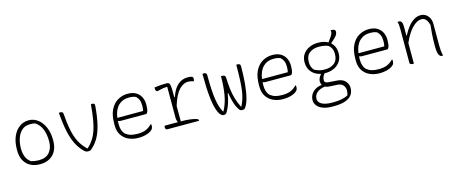

<svg xmlns="http://www.w3.org/2000/svg" viewBox="-48 -1349 5496 2307"><g transform="rotate(-15 2700.0 -195.5)"><path d="M300 -536Q365 -536 415.5 -497Q466 -458 495.5 -390Q525 -322 525 -234V-226Q525 -113 464 -51.5Q403 10 300 10Q197 10 136 -51Q75 -112 75 -223V-231Q75 -326 105 -394.5Q135 -463 186 -499.5Q237 -536 300 -536ZM303 -486Q243 -486 203.5 -450.5Q164 -415 144.5 -357Q125 -299 125 -231V-225Q125 -179 141.5 -132Q158 -85 204 -53Q252 -40 297 -40Q389 -40 432 -93Q475 -146 475 -225V-231Q475 -314 450.5 -377.5Q426 -441 371 -478Q355 -483 338 -484.5Q321 -486 303 -486Z M690 -530Q707 -530 717 -524.5Q727 -519 728 -505Q737 -383 755 -295Q773 -207 806.5 -143Q840 -79 895 -27H902Q944 -66 973 -110.5Q1002 -155 1021.5 -212.5Q1041 -270 1053.5 -347Q1066 -424 1075 -528Q1081 -530 1089 -530Q1124 -530 1121 -499Q1111 -368 1088.5 -272Q1066 -176 1027 -108.5Q988 -41 926 7Q911 10 895 10Q870 10 846 -14Q795 -65 761.5 -132Q728 -199 707.5 -295Q687 -391 676 -528Q682 -530 690 -530Z M1532 -536Q1594 -536 1635 -512Q1676 -488 1696.5 -446.5Q1717 -405 1717 -354V-350Q1717 -325 1714 -300.5Q1711 -276 1703 -259.5Q1695 -243 1680 -243H1371Q1353 -243 1341 -250L1336 -247Q1335 -235 1335 -222V-205Q1335 -169 1344.5 -139Q1354 -109 1374 -86Q1405 -61 1440 -50.5Q1475 -40 1527 -40Q1586 -40 1627 -56Q1668 -72 1706 -110H1712Q1713 -107 1713.5 -102Q1714 -97 1714 -89Q1714 -60 1697 -43Q1673 -19 1627.5 -4.5Q1582 10 1523 10Q1458 10 1404 -14Q1350 -38 1317.5 -87Q1285 -136 1285 -211V-229Q1285 -337 1319.5 -404.5Q1354 -472 1410.5 -504Q1467 -536 1532 -536ZM1531 -488Q1455 -488 1404 -437.5Q1353 -387 1339 -288H1660Q1663 -303 1665 -318.5Q1667 -334 1667 -351Q1667 -396 1656 -423Q1645 -450 1622 -472Q1603 -481 1582.5 -484.5Q1562 -488 1531 -488Z M1863 -50H2027L2029 -54Q2015 -73 2015 -111V-489L2010 -494Q1958 -491 1928.5 -482.5Q1899 -474 1889 -474Q1878 -474 1871.5 -484Q1865 -494 1865 -508Q1865 -519 1868 -526Q1913 -532 1948.5 -534Q1984 -536 2015 -536Q2032 -536 2042 -531Q2052 -526 2057 -508.5Q2062 -491 2063.5 -453.5Q2065 -416 2065 -351H2072Q2104 -447 2156.5 -493.5Q2209 -540 2281 -540Q2328 -540 2341 -527Q2348 -520 2348 -508Q2348 -490 2342 -476H2336Q2320 -482 2305 -485Q2290 -488 2270 -488Q2213 -488 2159.5 -432Q2106 -376 2065 -242V-50H2070Q2127 -50 2174.5 -44.5Q2222 -39 2251 -29.5Q2280 -20 2280 -8Q2280 -4 2278 0H1889Q1871 0 1865.5 -8.5Q1860 -17 1860 -30Q1860 -41 1863 -50Z M2672 -450H2679Q2706 -450 2716 -442Q2726 -434 2727 -419Q2730 -340 2737.5 -275.5Q2745 -211 2762 -153Q2779 -95 2809 -34H2815Q2834 -74 2847.5 -114Q2861 -154 2869 -207Q2877 -260 2881 -338.5Q2885 -417 2885 -534Q2891 -536 2900 -536Q2915 -536 2925.5 -528.5Q2936 -521 2936 -503Q2936 -389 2927 -287.5Q2918 -186 2898 -110Q2878 -34 2844 4Q2837 6 2831.5 8Q2826 10 2815 10Q2804 10 2794.5 6Q2785 2 2776 -11Q2746 -56 2729.5 -111Q2713 -166 2704 -230H2697Q2687 -164 2666.5 -104Q2646 -44 2614 3Q2601 10 2584 10Q2574 10 2566.5 6.5Q2559 3 2547 -9Q2524 -32 2505 -90.5Q2486 -149 2475 -256.5Q2464 -364 2464 -534Q2470 -536 2479 -536Q2499 -536 2507.5 -528Q2516 -520 2516 -506Q2516 -401 2520.5 -326Q2525 -251 2533.5 -198Q2542 -145 2554.5 -106Q2567 -67 2585 -34H2592Q2639 -123 2655.5 -227Q2672 -331 2672 -450Z M3332 -536Q3394 -536 3435 -512Q3476 -488 3496.5 -446.5Q3517 -405 3517 -354V-350Q3517 -325 3514 -300.5Q3511 -276 3503 -259.5Q3495 -243 3480 -243H3171Q3153 -243 3141 -250L3136 -247Q3135 -235 3135 -222V-205Q3135 -169 3144.5 -139Q3154 -109 3174 -86Q3205 -61 3240 -50.5Q3275 -40 3327 -40Q3386 -40 3427 -56Q3468 -72 3506 -110H3512Q3513 -107 3513.5 -102Q3514 -97 3514 -89Q3514 -60 3497 -43Q3473 -19 3427.5 -4.5Q3382 10 3323 10Q3258 10 3204 -14Q3150 -38 3117.5 -87Q3085 -136 3085 -211V-229Q3085 -337 3119.5 -404.5Q3154 -472 3210.5 -504Q3267 -536 3332 -536ZM3331 -488Q3255 -488 3204 -437.5Q3153 -387 3139 -288H3460Q3463 -303 3465 -318.5Q3467 -334 3467 -351Q3467 -396 3456 -423Q3445 -450 3422 -472Q3403 -481 3382.5 -484.5Q3362 -488 3331 -488Z M3897 -536Q3972 -537 4025 -507L4061 -558Q4078 -582 4083.5 -595.5Q4089 -609 4089 -619Q4089 -625 4088.5 -629Q4088 -633 4086 -638Q4092 -641 4102 -641Q4119 -641 4132 -634.5Q4145 -628 4145 -610V-608Q4145 -591 4135 -572Q4125 -553 4089 -521L4055 -491V-485Q4109 -436 4109 -352V-348Q4109 -292 4081 -249.5Q4053 -207 4005 -184Q3957 -161 3897 -161Q3891 -161 3884 -161Q3868 -144 3860 -122Q3852 -100 3852 -82Q3852 -65 3863 -56Q3874 -47 3902 -45L4003 -38Q4073 -34 4106.5 3.5Q4140 41 4140 88V91Q4140 118 4130 146Q4120 174 4093 197.5Q4066 221 4017 235.5Q3968 250 3890 250H3872Q3798 250 3751 230.5Q3704 211 3682 180.5Q3660 150 3660 118V114Q3660 75 3680 42.5Q3700 10 3734.5 -10.5Q3769 -31 3812 -34V-40Q3802 -59 3802 -79Q3802 -101 3812.5 -123.5Q3823 -146 3838 -160V-166Q3769 -180 3727 -228Q3685 -276 3685 -348V-352Q3685 -408 3713 -449Q3741 -490 3789.5 -513Q3838 -536 3897 -536ZM3899 -487Q3826 -487 3780.5 -451Q3735 -415 3735 -341V-337Q3735 -270 3775 -234Q3806 -219 3834.5 -211.5Q3863 -204 3900 -204Q3974 -204 4019 -241Q4064 -278 4064 -353V-357Q4064 -430 4011 -468Q3963 -487 3899 -487ZM3885 203H3905Q3948 203 3992 195.5Q4036 188 4076 169Q4083 158 4086.5 140.5Q4090 123 4090 107V105Q4090 70 4067 42Q4044 14 3994 12L3895 7Q3867 6 3846 -6Q3781 3 3745.5 34Q3710 65 3710 110V115Q3710 152 3752 177.5Q3794 203 3885 203Z M4532 -536Q4594 -536 4635 -512Q4676 -488 4696.5 -446.5Q4717 -405 4717 -354V-350Q4717 -325 4714 -300.5Q4711 -276 4703 -259.5Q4695 -243 4680 -243H4371Q4353 -243 4341 -250L4336 -247Q4335 -235 4335 -222V-205Q4335 -169 4344.5 -139Q4354 -109 4374 -86Q4405 -61 4440 -50.5Q4475 -40 4527 -40Q4586 -40 4627 -56Q4668 -72 4706 -110H4712Q4713 -107 4713.5 -102Q4714 -97 4714 -89Q4714 -60 4697 -43Q4673 -19 4627.5 -4.5Q4582 10 4523 10Q4458 10 4404 -14Q4350 -38 4317.5 -87Q4285 -136 4285 -211V-229Q4285 -337 4319.5 -404.5Q4354 -472 4410.5 -504Q4467 -536 4532 -536ZM4531 -488Q4455 -488 4404 -437.5Q4353 -387 4339 -288H4660Q4663 -303 4665 -318.5Q4667 -334 4667 -351Q4667 -396 4656 -423Q4645 -450 4622 -472Q4603 -481 4582.5 -484.5Q4562 -488 4531 -488Z M4950 5H4940Q4924 5 4912 0Q4900 -5 4900 -18V-442Q4900 -477 4898 -493Q4896 -509 4889 -529Q4897 -532 4905 -532Q4950 -532 4950 -459V-345H4956Q4984 -401 5018.5 -444Q5053 -487 5093 -512Q5133 -537 5175 -537Q5215 -537 5242.5 -517.5Q5270 -498 5285 -466.5Q5300 -435 5300 -397V-124Q5300 -89 5303 -60.5Q5306 -32 5314 0Q5310 1 5306.5 1.5Q5303 2 5299 2Q5286 2 5274.5 -9Q5263 -20 5255.5 -49Q5248 -78 5248 -130Q5248 -177 5249 -214Q5250 -251 5253.5 -292Q5257 -333 5263 -391Q5251 -438 5230 -462.5Q5209 -487 5175 -487Q5132 -487 5090 -454Q5048 -421 5011.5 -367Q4975 -313 4950 -251Z"/></g></svg>

Font: Recursive Mn Csl St Lt
Style: Regular
Weight: 300
Monospace: yes
Version: Version 1.079;hotconv 1.0.112;makeotfexe 2.5.65598; ttfautoh